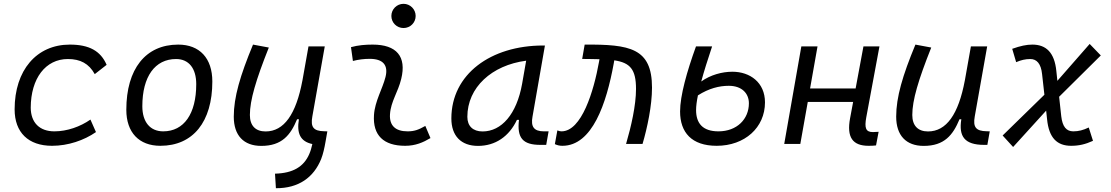

<svg xmlns="http://www.w3.org/2000/svg" viewBox="-20 -764 5899 1019"><path d="M268.6 -66.9C189.9 -66.9 143.6 -113.3 143.1 -192.4C143.6 -348.1 221.7 -450.7 340.3 -450.7C406.2 -450.7 451.7 -426.8 482.9 -370.6L545.9 -419.9C514.2 -493.7 453.1 -527.3 350.6 -527.3C173.8 -527.3 57.6 -391.1 57.6 -183.6C57.6 -61 130.4 9.8 256.3 9.8C341.3 9.8 425.8 -19 489.3 -63L460 -129.4C406.2 -91.8 336.4 -66.9 268.6 -66.9Z M831.1 9.8C1004.4 9.8 1106.9 -117.2 1106.9 -331.5C1106.9 -455.1 1039.6 -527.3 925.8 -527.3C752.9 -527.3 650.4 -398.4 650.4 -181.2C650.4 -61 717.8 9.8 831.1 9.8ZM846.2 -66.9C776.9 -66.9 735.4 -116.2 735.4 -200.2C735.4 -357.4 802.2 -450.7 914.6 -450.7C982.4 -450.7 1021.5 -400.9 1021.5 -317.4C1021.5 -159.7 956.1 -66.9 846.2 -66.9Z M1444.3 234.9C1564.9 235.8 1645.5 177.2 1684.6 79.6C1694.8 53.2 1701.7 22.9 1708 -13.7L1717.3 -66.9L1700.7 -67.4C1643.6 -68.4 1627.4 -89.4 1637.7 -146L1703.6 -517.6H1617.2L1585 -336.4V-336.9C1551.3 -157.2 1487.3 -66.4 1389.6 -66.4C1335.9 -66.4 1306.2 -97.2 1306.2 -153.8C1306.2 -231.9 1337.9 -338.9 1406.7 -511.7L1322.8 -527.3C1254.4 -362.3 1220.7 -248 1220.7 -145C1220.7 -45.4 1272.9 10.3 1366.7 10.3C1476.6 10.3 1522 -47.4 1556.6 -130.9H1566.4C1554.2 -56.6 1573.2 -13.2 1637.7 0.5C1633.3 20.5 1628.4 37.6 1621.1 54.2C1592.3 120.6 1535.2 155.3 1439.5 157.7Z M2237.3 -95.7C2200.7 -74.7 2178.2 -66.9 2143.1 -66.9C2078.1 -66.9 2045.9 -98.1 2049.8 -157.7C2054.2 -225.6 2092.8 -275.4 2109.4 -345.2C2138.7 -464.4 2084.5 -527.3 1958 -527.3C1919.4 -527.3 1880.9 -524.4 1842.8 -513.7L1853 -440.4C1882.8 -448.2 1912.6 -451.7 1942.4 -451.7C2012.7 -451.7 2042 -418.5 2025.9 -355C2010.7 -293.9 1969.2 -226.1 1964.8 -153.3C1958 -46.4 2015.1 9.8 2130.4 9.8C2185.5 9.8 2226.1 -8.3 2264.6 -31.2ZM2121.6 -615.2C2157.2 -615.2 2186 -643.6 2186 -679.2C2186 -714.8 2157.2 -743.7 2121.6 -743.7C2085.9 -743.7 2057.1 -714.8 2057.1 -679.2C2057.1 -643.6 2085.9 -615.2 2121.6 -615.2Z M2517.1 10.3C2608.9 10.3 2682.1 -39.6 2723.6 -127.9H2734.4C2723.1 -32.2 2753.9 4.9 2848.1 4.9H2878.9L2891.6 -66.9H2866.7C2813 -66.9 2796.4 -92.3 2806.2 -145L2872.1 -522.5H2862.8C2584.5 -522.5 2375.5 -370.1 2375.5 -135.3C2375.5 -43 2426.8 10.3 2517.1 10.3ZM2541 -66.4C2490.2 -66.4 2460.4 -94.7 2460.4 -144C2460.4 -299.8 2589.8 -418 2772.5 -441.9L2751 -319.3C2722.2 -157.7 2641.6 -66.4 2541 -66.4Z M3302.7 0H3390.1C3415.5 -85.9 3440.4 -203.6 3440.4 -298.8C3440.4 -509.3 3322.3 -528.8 3083 -527.3L3069.8 -451.2C3104 -450.7 3134.3 -450.7 3161.6 -449.7L3159.2 -436C3131.3 -279.8 3066.9 -66.9 2960 -66.9C2952.6 -66.9 2950.2 -67.9 2938 -71.8L2924.8 1C2939.5 7.8 2952.1 9.8 2964.8 9.8C3123.5 9.8 3198.7 -214.8 3237.3 -427.2L3240.2 -443.8C3324.7 -431.2 3355.5 -395.5 3355.5 -292C3355.5 -204.1 3329.6 -92.3 3302.7 0Z M3783.7 9.8C3932.6 9.8 4040 -86.9 4040 -220.7C4040 -326.7 3960 -383.3 3867.2 -383.3C3812.5 -383.3 3751 -366.7 3701.7 -331.5C3716.3 -385.7 3736.3 -448.7 3759.3 -517.6H3673.8C3625.5 -384.3 3589.4 -255.9 3589.4 -172.4C3589.4 -61.5 3650.4 9.8 3783.7 9.8ZM3684.1 -257.8C3742.2 -294.9 3796.9 -308.6 3848.1 -308.6C3917.5 -308.6 3954.6 -268.1 3954.6 -215.8C3954.6 -131.8 3891.1 -66.9 3793 -66.9C3709 -66.9 3674.3 -109.9 3674.3 -179.7C3674.3 -200.7 3677.7 -227.1 3684.1 -257.8Z M4142.1 0H4227.5L4267.1 -223.1H4507.8L4491.7 -136.7C4472.7 -35.2 4504.9 9.8 4589.8 9.8C4605 9.8 4617.7 9.3 4629.4 7.8L4643.1 -64.5C4632.3 -63.5 4622.6 -63 4612.8 -63C4574.2 -63 4567.4 -85.4 4577.6 -141.6L4647.5 -517.6H4562.5L4521 -294.4H4279.3L4318.8 -517.6H4232.9Z M4882.3 10.3C4992.2 10.3 5037.6 -47.4 5072.3 -130.9H5082C5067.4 -40 5099.1 4.9 5203.1 4.9H5220.2L5232.9 -66.9L5216.3 -67.4C5159.2 -68.4 5143.1 -89.4 5153.3 -146L5219.2 -517.6H5132.8L5100.6 -336.4V-336.9C5066.9 -157.2 5002.9 -66.4 4905.3 -66.4C4851.6 -66.4 4821.8 -97.2 4821.8 -153.8C4821.8 -231.9 4853.5 -338.9 4922.4 -511.7L4838.4 -527.3C4770 -362.3 4736.3 -248 4736.3 -145C4736.3 -45.4 4788.6 10.3 4882.3 10.3Z M5356.9 16.1 5532.2 -176.8 5537.1 -131.3C5546.9 -31.2 5590.8 9.8 5665 9.8C5705.6 9.8 5740.2 2 5780.8 -16.6L5758.3 -87.4C5729 -73.2 5704.1 -66.9 5676.3 -66.9C5640.1 -66.9 5618.7 -90.8 5612.3 -147.5L5601.1 -250.5L5822.3 -469.7L5763.2 -530.8L5591.8 -335L5586.4 -386.2C5576.7 -486.3 5531.2 -527.3 5459 -527.3C5427.7 -527.3 5396 -520.5 5352.1 -504.9L5373 -434.1C5399.4 -445.3 5421.9 -450.7 5448.2 -450.7C5481.9 -450.7 5504.9 -426.8 5510.7 -370.1L5522.9 -261.2L5301.3 -44.9Z"/></svg>

Font: Cascadia Mono NF SemiLight
Style: Italic
Weight: 350
Italic angle: -10°
Monospace: yes
Designer: Aaron Bell
Foundry: Saja Typeworks
Version: Version 2404.023